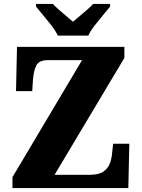

<svg xmlns="http://www.w3.org/2000/svg" viewBox="-20 -951 717 971"><path d="M43 0V-55L395 -647H225Q178 -647 164.5 -621.5Q151 -596 147 -551L143 -490H61L66 -714H609V-658L256 -67H434Q480 -67 503.5 -83.5Q527 -100 536 -125.5Q545 -151 547 -177L552 -224H634L629 0ZM272 -771Q262 -794 241.5 -820.5Q221 -847 199 -873Q177 -899 162 -918V-931H248Q257 -920 276 -903.5Q295 -887 315 -870Q335 -853 349 -841Q363 -853 383.5 -870Q404 -887 422.5 -903.5Q441 -920 451 -931H537V-918Q522 -899 500 -873Q478 -847 457.5 -820.5Q437 -794 427 -771Z"/></svg>

Font: Noto Serif Armenian SemiCondensed Black
Style: Regular
Weight: 900
Width: 4
Designer: Monotype Design Team
Foundry: Monotype Imaging Inc.
Version: Version 2.008; ttfautohint (v1.8.4.7-5d5b)